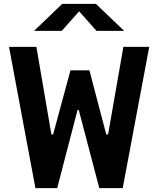

<svg xmlns="http://www.w3.org/2000/svg" viewBox="-20 -972 818 992"><path d="M26.5 -730 163 0H275.5L380.5 -403.5H387L493 0H614L751 -730H617.5L538.5 -277.5H529L442 -608.5H344L254.5 -277.5H245.5L168 -730ZM156 -812.5H299L389 -913.5L478.5 -812.5H621.5L475.5 -952H301.5Z"/></svg>

Font: Monaspace Neon Wide
Style: Bold
Weight: 700
Width: 7
Designer: Riley Cran & the Lettermatic Team
Foundry: Lettermatic
Version: Version 1.000 (Monaspace Neon)